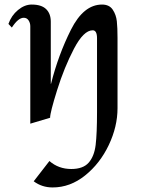

<svg xmlns="http://www.w3.org/2000/svg" viewBox="-20 -529 628 843"><path d="M496 -362V-54Q496 27 457.5 108Q419 189 353.5 241.5Q288 294 211 294Q164 294 128 267L197 178Q237 213 293 213Q345 213 369.5 185Q394 157 400 107Q406 57 406 -37V-79V-361Q406 -396 387 -396Q347 -396 304.5 -314.5Q262 -233 231 -134Q200 -35 200 -12L113 14V-414Q113 -428 105.5 -439.5Q98 -451 84 -451Q60 -451 32 -408L17 -424Q30 -461 59 -485Q88 -509 119 -509Q162 -509 182.5 -489Q203 -469 203 -434V-161H204Q236 -288 291.5 -398.5Q347 -509 428 -509Q460 -509 475 -486.5Q490 -464 493 -435.5Q496 -407 496 -362Z"/></svg>

Font: Amita
Style: Regular
Weight: 400
Designer: Eduardo Rodriguez Tunni, Modular Infotech, Brian J. Bonislawsky
Foundry: Eduardo Rodriguez Tunni, Modular Infotech, Brian J. Bonislawsky
Version: Version 1.004